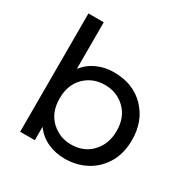

<svg xmlns="http://www.w3.org/2000/svg" viewBox="-169 -890 1019 1043"><g transform="rotate(30 341.0 -368.0)"><path d="M372 6Q315 6 266 -16Q217 -38 183 -84V0H91V-742H187V-450Q221 -493 269 -514Q317 -535 372 -535Q493 -535 566.5 -459Q640 -383 640 -265Q640 -181 604.5 -120.5Q569 -60 508.5 -27Q448 6 372 6ZM364 -78Q444 -78 493.5 -131Q543 -184 543 -265Q543 -351 491 -401Q439 -451 364 -451Q288 -451 237 -400.5Q186 -350 186 -265Q186 -178 238.5 -128Q291 -78 364 -78Z"/></g></svg>

Font: Argentum Novus
Style: Regular
Weight: 400
Designer: Julieta Ulanovsky
Foundry: Julieta Ulanovsky
Version: Version 7.20;July 27, 2021;FontCreator 13.0.0.2683 64-bit